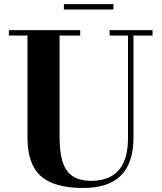

<svg xmlns="http://www.w3.org/2000/svg" viewBox="-20 -896 786 930"><path d="M719 -750V-724H626.5V-230Q626.5 -106.5 566 -46Q505.5 14.5 383 14.5Q242.5 14.5 177.8 -43Q113 -100.5 113 -230V-724H23V-750H368.5V-724H268.5V-240Q268.5 -190.5 274.5 -150Q280.5 -109.5 297 -80.5Q313.5 -51.5 343.8 -35.8Q374 -20 422.5 -20Q475 -20 515 -40.2Q555 -60.5 577.5 -106.5Q600 -152.5 600 -230V-724H511V-750ZM289.5 -850V-876H529.5V-850Z"/></svg>

Font: Bodoni Moda SC 9pt
Style: Bold
Weight: 700
Designer: Owen Earl
Foundry: indestructible type
Version: Version 2.005